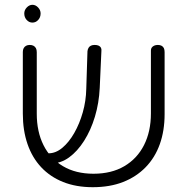

<svg xmlns="http://www.w3.org/2000/svg" viewBox="-20 -767 780 799"><path d="M366 12Q297 12 243 -9.5Q189 -31 151.5 -71Q114 -111 94.5 -167.5Q75 -224 75 -294V-551Q75 -560 78.5 -566.5Q82 -573 88.5 -576.5Q95 -580 104 -580Q113 -580 119.5 -576.5Q126 -573 129.5 -566.5Q133 -560 133 -550V-294Q133 -219 161 -163Q189 -107 242 -75.5Q295 -44 369 -44Q444 -44 497.5 -75.5Q551 -107 579.5 -163.5Q608 -220 608 -295V-557Q608 -564 611.5 -569Q615 -574 621.5 -577Q628 -580 637 -580Q646 -580 652.5 -576.5Q659 -573 662 -566.5Q665 -560 665 -550V-292Q665 -223 645 -167Q625 -111 586 -71Q547 -31 492 -9.5Q437 12 366 12ZM184 -87 164 -129H182Q212 -129 239.5 -152Q267 -175 289 -213.5Q311 -252 324.5 -299.5Q338 -347 339 -397L344 -554Q345 -562 348.5 -568Q352 -574 358.5 -577Q365 -580 374 -580Q384 -580 390.5 -577Q397 -574 400 -568.5Q403 -563 402 -555L395 -401Q392 -338 375 -281.5Q358 -225 330 -181Q302 -137 267.5 -112Q233 -87 194 -87ZM115 -673Q101 -673 91 -684Q81 -695 81 -711Q81 -725 91.5 -736Q102 -747 115 -747Q128 -747 138.5 -736Q149 -725 149 -711Q149 -695 139 -684Q129 -673 115 -673Z"/></svg>

Font: Fredoka Light
Style: Regular
Weight: 300
Designer: Ben Nathan
Foundry: Milena B. Brandão, Ben Nathan
Version: Version 2.001